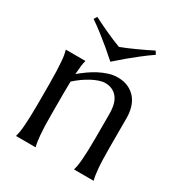

<svg xmlns="http://www.w3.org/2000/svg" viewBox="-170 -842 907 963"><g transform="rotate(30 284.0 -360.5)"><path d="M411.1 -329.1Q411.1 -393.6 385.3 -423.8Q359.4 -454.1 315.9 -454.1Q300.3 -454.1 280.8 -447.5Q261.2 -440.9 240.7 -429.9Q220.2 -418.9 199.7 -404.3Q179.2 -389.6 161.1 -373L160.2 -309.1V-190.9Q160.2 -149.4 161.1 -118.4Q162.1 -87.4 164.1 -64.9Q166 -42.5 168.5 -27.3Q170.9 -12.2 173.8 -2V0H61V-2Q64 -12.2 66.7 -27.3Q69.3 -42.5 71 -64.9Q72.8 -87.4 74 -118.4Q75.2 -149.4 75.2 -190.9V-309.1Q75.2 -350.6 74 -381.6Q72.8 -412.6 71 -435.1Q69.3 -457.5 66.7 -472.7Q64 -487.8 61 -498V-500H173.8V-498Q169.9 -485.8 167.7 -467Q165.5 -448.2 163.1 -418Q183.1 -434.6 206.3 -451.2Q229.5 -467.8 254.4 -480.7Q279.3 -493.7 305.2 -501.7Q331.1 -509.8 356 -509.8Q394 -509.8 420.7 -496.6Q447.3 -483.4 464.1 -461.9Q481 -440.4 488.5 -412.8Q496.1 -385.3 496.1 -356.9V-190.9Q496.1 -149.4 497.1 -118.4Q498 -87.4 500 -64.9Q502 -42.5 504.4 -27.3Q506.8 -12.2 509.8 -2V0H397V-2Q399.9 -12.2 402.6 -27.3Q405.3 -42.5 407 -64.9Q408.7 -87.4 409.9 -118.4Q411.1 -149.4 411.1 -190.9ZM284.2 -559.1Q255.9 -584.5 225.6 -609.9Q199.2 -631.8 167.5 -656.7Q135.7 -681.6 104 -703.1L115.2 -721.2Q136.7 -710 159.7 -699Q182.6 -688 204.8 -678Q227.1 -668 247.3 -659.4Q267.6 -650.9 284.2 -645Q300.8 -650.9 321.3 -659.7Q341.8 -668.5 364 -678.5Q386.2 -688.5 409.2 -699.5Q432.1 -710.4 453.1 -721.2L464.4 -703.1Q432.6 -681.6 400.9 -656.7Q369.1 -631.8 342.8 -609.9Q312.5 -584.5 284.2 -559.1Z"/></g></svg>

Font: Marcellus
Style: Regular
Weight: 400
Designer: Astigmatic (AOETI)
Foundry: Astigmatic (AOETI)
Version: Version 1.000